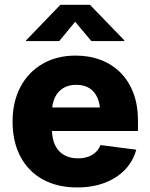

<svg xmlns="http://www.w3.org/2000/svg" viewBox="-20 -782 634 812"><path d="M306.2 10.7Q222.2 10.7 160.6 -23.4Q99.1 -57.6 66.2 -120.1Q33.2 -182.6 33.2 -268.1Q33.2 -351.1 66.2 -413.8Q99.1 -476.6 159.4 -511.7Q219.7 -546.9 300.3 -546.9Q357.9 -546.9 406 -528.6Q454.1 -510.3 489.5 -474.9Q524.9 -439.5 544.2 -388.4Q563.5 -337.4 563.5 -271.5V-228H91.8V-327.6H482.9L403.8 -304.7Q403.8 -341.8 392.1 -368.4Q380.4 -395 357.9 -409.2Q335.4 -423.3 302.2 -423.3Q269.5 -423.3 246.6 -408.9Q223.6 -394.5 211.7 -368.7Q199.7 -342.8 199.7 -307.1V-235.4Q199.7 -195.3 213.1 -167.7Q226.6 -140.1 251.5 -126.2Q276.4 -112.3 309.6 -112.3Q333 -112.3 352.1 -118.9Q371.1 -125.5 384.5 -137.9Q397.9 -150.4 404.8 -168.5L556.2 -148.9Q543.5 -101.1 509.5 -65.2Q475.6 -29.3 423.8 -9.3Q372.1 10.7 306.2 10.7ZM230.5 -608.4H90.3V-611.3L235.4 -761.7H360.4L505.9 -611.3V-608.4H366.2L297.9 -689.9Z"/></svg>

Font: Inter 18pt ExtraBold
Style: Regular
Weight: 800
Designer: Rasmus Andersson
Foundry: rsms
Version: Version 4.001;git-66647c0bb